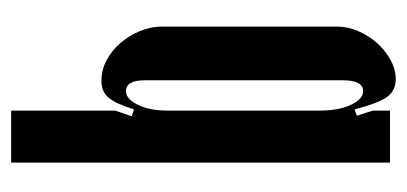

<svg xmlns="http://www.w3.org/2000/svg" viewBox="-208 -336 713 336"><g transform="rotate(90 148.0 -168.5)"><path d="M174 -495H265V168H174V-14L184 -43L172 -47Q162 -15 151.5 -2.5Q141 10 122 10Q103 10 86 1Q69 -8 56 -23Q43 -38 35 -57Q27 -76 27 -97V-402Q27 -421 35 -439.5Q43 -458 56 -472.5Q69 -487 85.5 -496Q102 -505 119 -505Q139 -505 150 -490Q161 -475 172 -433L183 -437L174 -465ZM174 -373Q174 -405 164 -426.5Q154 -448 140 -448Q121 -448 121 -412V-66Q121 -33 140 -33Q154 -33 164 -54Q174 -75 174 -104Z"/></g></svg>

Font: Moniqa ExtBd Cond Paragraph
Style: Regular
Weight: 800
Width: 3
Designer: Rajesh Rajput
Foundry: Rajesh Rajput
Version: Version 1.000